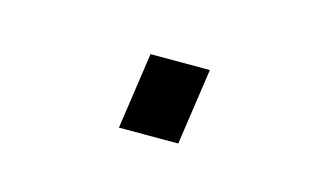

<svg xmlns="http://www.w3.org/2000/svg" viewBox="-30 -432 290 180"><g transform="rotate(15 115.0 -342.0)"><path d="M147.9 -304.7H90.3L101.1 -378.9H158.7Z"/></g></svg>

Font: Roboto-ThinItalic
Style: Italic
Weight: 250
Italic angle: -12°
Designer: Google
Version: Version 1.100141; 2013; ttfautohint (v0.94.14-c901) -l 8 -r 